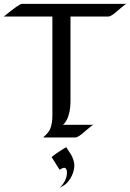

<svg xmlns="http://www.w3.org/2000/svg" viewBox="-29 -723 686 1010"><path d="M-8.8 -636.2Q72.3 -702.6 85.9 -702.6H636.7Q630.4 -701.7 606.9 -681.2Q583.5 -660.6 574.2 -653.3Q551.8 -636.2 542 -636.2H341.8V-189.5Q341.8 -130.4 321.8 -91.8Q313 -75.2 302.2 -66.4H463.4Q456.5 -65.4 433.1 -44.9Q409.7 -24.4 400.4 -17.1Q377.9 0 368.2 0H198.2Q227.5 -26.4 234.9 -44.4Q246.6 -73.2 246.6 -116.7V-636.2ZM283.2 267.1Q323.2 227.1 323.2 184.6Q323.2 168.5 315.4 161.6Q307.6 155.3 286.1 168.9Q284.2 169.9 284.2 169.4L243.2 104.5Q242.2 103.5 247.6 99.1Q252.9 94.7 261.2 88.6Q269.5 82.5 279.8 75.9Q290 69.3 298.8 63.5Q318.8 50.8 319.3 51.3Q329.6 67.9 341.1 84.5Q352.5 101.1 359.4 126.7Q366.2 152.3 355.5 185.1Q344.7 217.8 320.3 242.2Q315.9 246.6 305.7 252.9Q287.6 263.2 283.2 267.1Z"/></svg>

Font: Fondamento
Style: Regular
Weight: 400
Version: Version 1.000